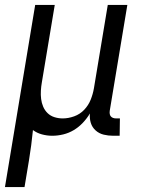

<svg xmlns="http://www.w3.org/2000/svg" viewBox="-48 -540 568 775"><path d="M-28 215 94 -520H173L121 -208Q118 -191 117 -174Q116 -157 118 -140.5Q120 -124 126.5 -109Q133 -94 144.5 -83Q156 -72 172 -67Q188 -62 205 -62Q228 -62 251.5 -70.5Q275 -79 292 -97Q309 -115 318 -137.5Q327 -160 331 -183L387 -520H466L395 -93Q394 -86 395 -80Q396 -74 399.5 -70Q403 -66 408.5 -64Q414 -62 421 -62H436L435 8H409Q389 8 370.5 3.5Q352 -1 338 -13.5Q324 -26 318.5 -44Q313 -62 315 -82Q303 -62 286.5 -44.5Q270 -27 250 -15Q230 -3 207.5 2.5Q185 8 163 8Q142 8 121.5 2.5Q101 -3 85 -15Q82 15 78 46Q74 77 69 107L51 215Z"/></svg>

Font: Iosevka SS18
Style: Italic
Weight: 400
Italic angle: -9°
Monospace: yes
Designer: Belleve Invis
Foundry: Belleve Invis
Version: Version 25.1.1; ttfautohint (v1.8.4)